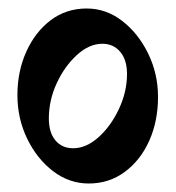

<svg xmlns="http://www.w3.org/2000/svg" viewBox="-20 -532 414 452"><path d="M189 -100Q143 -100 105 -129Q67 -158 44 -205.5Q21 -253 21 -308Q21 -364 42 -410.5Q63 -457 99.5 -484.5Q136 -512 184 -512Q230 -512 268 -482.5Q306 -453 329 -405.5Q352 -358 352 -304Q352 -247 331.5 -201Q311 -155 274 -127.5Q237 -100 189 -100ZM152 -183Q183 -183 212 -209Q241 -235 260 -275.5Q279 -316 279 -358Q279 -391 263 -410Q247 -429 221 -429Q190 -429 161 -402.5Q132 -376 113.5 -336Q95 -296 95 -253Q95 -220 110.5 -201.5Q126 -183 152 -183Z"/></svg>

Font: Noto Serif Devanagari ExtraCondensed SemiBold
Style: Regular
Weight: 600
Width: 2
Designer: Universal Thirst, Indian Type Foundry and the Monotype Design Team
Foundry: Monotype Imaging Inc.
Version: Version 2.004; ttfautohint (v1.8.4.7-5d5b)